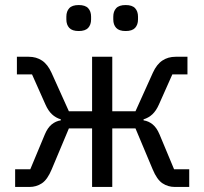

<svg xmlns="http://www.w3.org/2000/svg" viewBox="-20 -741 810 761"><path d="M40 0ZM40 -70H100L158 -209Q169 -235 185 -248Q201 -261 221 -264V-268Q201 -274 186 -288Q171 -302 160 -327L107 -446H47V-516H94Q124 -516 146.5 -501Q169 -486 184 -453L253 -300H345V-516H425V-300H517L586 -453Q601 -486 623.5 -501Q646 -516 676 -516H723V-446H663L610 -327Q599 -302 584 -288Q569 -274 549 -268V-264Q569 -261 585 -248Q601 -235 612 -209L670 -70H730V0H673Q646 0 624 -14.5Q602 -29 585 -70L517 -232H425V0H345V-232H253L185 -70Q168 -29 146 -14.5Q124 0 97 0H40ZM292 -618Q266 -618 254.5 -630.5Q243 -643 243 -664V-675Q243 -696 254.5 -708.5Q266 -721 292 -721Q318 -721 329.5 -708.5Q341 -696 341 -675V-664Q341 -643 329.5 -630.5Q318 -618 292 -618ZM478 -618Q452 -618 440.5 -630.5Q429 -643 429 -664V-675Q429 -696 440.5 -708.5Q452 -721 478 -721Q504 -721 515.5 -708.5Q527 -696 527 -675V-664Q527 -643 515.5 -630.5Q504 -618 478 -618Z"/></svg>

Font: Aneliza
Style: Regular
Weight: 400
Designer: Mike Abbink, Paul van der Laan, Pieter van Rosmalen
Foundry: Bold Monday
Version: Version 3.001;September 8, 2019;FontCreator 11.5.0.2425 64-b